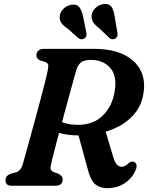

<svg xmlns="http://www.w3.org/2000/svg" viewBox="-20 -950 761 982"><path d="M674.5 -81.5Q656.5 -38 617.2 -12.8Q578 12.5 528.5 12.5Q491.5 12.5 468 -6.8Q444.5 -26 431 -76.5L381.5 -257.5Q353 -257.5 328.2 -260.8Q303.5 -264 282 -270.5Q268 -216.5 256.5 -173Q245 -129.5 241 -108.5Q236 -88 241 -80.8Q246 -73.5 255 -69.5L277 -62.5Q288 -56.5 294.2 -49.8Q300.5 -43 300.5 -32Q300.5 0 261.5 0H41Q22 0 15 -8Q8 -16 8 -28.5Q8 -41.5 16 -49.8Q24 -58 37 -62L58 -67.5Q84.5 -74 95.5 -106.5Q100 -122 110 -158.5Q120 -195 133.5 -243.2Q147 -291.5 161.2 -344.2Q175.5 -397 188.5 -445.8Q201.5 -494.5 210.8 -532Q220 -569.5 223.5 -586.5Q228 -608.5 226.8 -618Q225.5 -627.5 210.5 -633.5L188 -639.5Q166 -648.5 166 -667.5Q166 -682 176.2 -691Q186.5 -700 205 -700H463.5Q552.5 -700 613.5 -670.5Q674.5 -641 700.8 -586.8Q727 -532.5 711 -458Q697 -392.5 647 -345.8Q597 -299 520.5 -276.5L557.5 -152Q566 -122 576.8 -109.5Q587.5 -97 602.5 -97Q612.5 -97 621.5 -102.2Q630.5 -107.5 639 -116.5Q643.5 -120.5 651 -122.8Q658.5 -125 664.5 -122.5Q675 -118.5 677.8 -107.5Q680.5 -96.5 674.5 -81.5ZM369.5 -589.5Q364 -570 352.5 -528.2Q341 -486.5 326.5 -433.2Q312 -380 297 -325Q332.5 -311.5 378 -311.5Q457 -311.5 505 -358.2Q553 -405 566 -479.5Q580.5 -561.5 544 -602.5Q507.5 -643.5 446.5 -643.5Q408 -643.5 392.5 -629.5Q377 -615.5 369.5 -589.5ZM566.5 -865.5 580.5 -783.5Q582 -774 580.5 -766.5Q579 -759 571 -753.5Q563.5 -748.5 555 -749.2Q546.5 -750 540.5 -755L484 -808.5Q464 -823.5 455.2 -838.5Q446.5 -853.5 449 -874Q452.5 -894.5 470 -910.8Q487.5 -927 511.5 -929.5Q539.5 -932 550.8 -914Q562 -896 566.5 -865.5ZM405 -865.5 421.5 -784Q423 -775.5 422 -768Q421 -760.5 413.5 -754.5Q398.5 -743.5 382.5 -754L324 -805.5Q303 -819 293.2 -833.5Q283.5 -848 285.5 -868Q288 -888.5 304.8 -905.2Q321.5 -922 345.5 -926Q373.5 -930 386 -912.8Q398.5 -895.5 405 -865.5Z"/></svg>

Font: Fraunces 9pt S050 SemiBold
Style: Italic
Weight: 600
Italic angle: -16°
Version: Version 1.000; ttfautohint (v1.8.3)